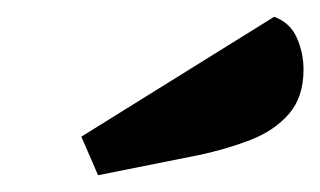

<svg xmlns="http://www.w3.org/2000/svg" viewBox="-20 -794 382 229"><path d="M97 -585 77 -631 307 -774Q326 -767 334 -749Q342 -731 342 -711Q342 -678 324.5 -658Q307 -638 278.5 -627Q250 -616 217 -609Z"/></svg>

Font: Sansita Swashed Light
Style: Bold
Weight: 700
Version: Version 1.003